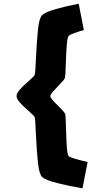

<svg xmlns="http://www.w3.org/2000/svg" viewBox="-20 -821 561 1041"><path d="M209 139.2Q192.9 125 186 64Q179.2 2.9 174.3 -100.1Q172.9 -132.3 171.4 -158Q169.9 -183.6 167.5 -187Q164.1 -192.4 154.3 -201.7Q144.5 -210.9 133.8 -220.7Q104 -246.6 86.9 -265.9Q69.8 -285.2 69.8 -300.3Q69.8 -315.4 86.9 -334.7Q104 -354 133.8 -379.9Q144.5 -389.6 154.3 -398.9Q164.1 -408.2 167.5 -413.6Q169.9 -417 171.6 -442.6Q173.3 -468.3 174.8 -501Q179.2 -598.6 186 -661.9Q192.9 -725.1 209 -739.7Q226.1 -755.9 283.9 -772.2Q341.8 -788.6 406.7 -800.8L434.6 -658.2Q409.7 -651.4 383.5 -641.8Q357.4 -632.3 352.5 -626.5Q345.7 -619.6 342.5 -583.5Q339.4 -547.4 336.9 -479Q335.9 -449.7 334.7 -425.3Q333.5 -400.9 331.1 -396.5Q327.6 -389.2 319.3 -380.1Q311 -371.1 293.9 -353Q273.9 -332.5 263.7 -320.3Q253.4 -308.1 252.9 -300.3Q253.4 -292 264.2 -279.5Q274.9 -267.1 294.9 -247.6Q311 -231.4 320.1 -221.4Q329.1 -211.4 333 -204.1Q335 -200.2 336.2 -176.3Q337.4 -152.3 337.9 -123.5Q339.8 -54.7 342.8 -17.8Q345.7 19 352.5 25.9Q362.3 35.6 455.1 57.6L427.2 200.2Q353 187.5 290.3 171.6Q227.5 155.8 209 139.2Z"/></svg>

Font: Lesson One Extra
Style: Regular
Weight: 800
Designer: But Ko, Victor Gaultney, Annie Olsen, Julie Remington, Don Collingsworth, Eric Hays, Becca Hirsbrunner
Version: Version 1.100